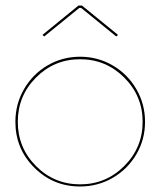

<svg xmlns="http://www.w3.org/2000/svg" viewBox="-20 -676 584 700"><path d="M141.1 -543 134.8 -548.8 266.1 -655.8H278.8L410.2 -548.8L403.8 -543L275.9 -647H269ZM272 3.9Q173.8 3.9 105 -64.9Q36.1 -133.8 36.1 -231.9Q36.1 -296.4 67.6 -351.1Q99.1 -405.8 153.3 -437.5Q207.5 -469.2 272 -469.2Q336.4 -469.2 390.9 -437.5Q445.3 -405.8 477.1 -351.1Q508.8 -296.4 508.8 -231.9Q508.8 -167.5 477.1 -113.3Q445.3 -59.1 390.9 -27.6Q336.4 3.9 272 3.9ZM111.3 -393.3Q44.9 -326.7 44.9 -231.9Q44.9 -137.2 111.3 -70.6Q177.7 -3.9 272 -3.9Q366.2 -3.9 433.1 -70.8Q500 -137.7 500 -231.9Q500 -326.2 433.1 -393.1Q366.2 -460 272 -460Q177.7 -460 111.3 -393.3Z"/></svg>

Font: Rawengulk
Style: Ultralight
Weight: 200
Version: Version 0.92